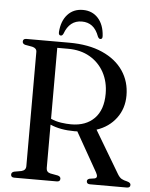

<svg xmlns="http://www.w3.org/2000/svg" viewBox="-58 -918 753 965"><g transform="rotate(5 318.0 -435.0)"><path d="M576.5 -460.5Q576.5 -394.5 540 -345.8Q503.5 -297 441.5 -276.5L568.5 -63Q578.5 -46.5 589.2 -40.5Q600 -34.5 616.5 -31Q635.5 -26 635.5 -14.5Q635.5 0 618.5 0H432.5Q415.5 0 415.5 -14.5Q415.5 -23.5 427 -27.5L453 -31.5Q472 -36 458 -61.5L346 -259.5Q339.5 -259 332.5 -259Q259.5 -259 209 -281.5V-62.5Q209 -42 229.5 -37L267.5 -30Q282 -26 282 -14.5Q282 0 265 0H50.5Q33.5 0 33.5 -14.5Q33.5 -26 47 -30L83.5 -36.5Q106 -42 106 -63V-639.5Q106 -658 83.5 -663.5L47 -670Q33.5 -674 33.5 -685.5Q33.5 -700 50.5 -700H266Q365 -700 434.2 -669.2Q503.5 -638.5 540 -584.5Q576.5 -530.5 576.5 -460.5ZM209 -669V-311Q233.5 -300 260.8 -296Q288 -292 311.5 -292Q386 -292 428.8 -335.5Q471.5 -379 471.5 -460Q471.5 -520.5 445.8 -567.8Q420 -615 373.5 -642Q327 -669 264 -669ZM321 -811.5Q259 -811.5 234 -742.5Q229 -732 221.5 -732Q209.5 -732 210.5 -749Q214.5 -805 244 -837.5Q273.5 -870 321 -870Q368.5 -870 398 -837.5Q427.5 -805 431 -749Q432.5 -732 420.5 -732Q413.5 -732 408 -742.5Q394.5 -779 373 -795.2Q351.5 -811.5 321 -811.5Z"/></g></svg>

Font: Fraunces 144pt S050
Style: Regular
Weight: 400
Version: Version 1.000; ttfautohint (v1.8.3)